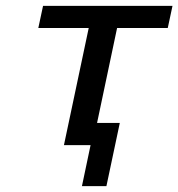

<svg xmlns="http://www.w3.org/2000/svg" viewBox="-20 -492 605 651"><path d="M109.9 -397 126 -472.2H564.9L548.8 -397H377L309.1 -75.2H386.2L340.8 139.2H257.8L287.1 0H196.8L280.8 -397Z"/></svg>

Font: CMU Bright
Style: SemiBoldOblique
Weight: 600
Italic angle: -12°
Version: Version 0.7.0